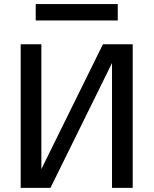

<svg xmlns="http://www.w3.org/2000/svg" viewBox="-20 -909 744 929"><path d="M80.1 0V-694.8H180.2V-90.8L478 -694.8H622.1V0H522V-604L224.1 0ZM152.8 -810.1V-889.2H549.8V-810.1Z"/></svg>

Font: CMU Bright
Style: SemiBold
Weight: 600
Version: Version 0.7.0